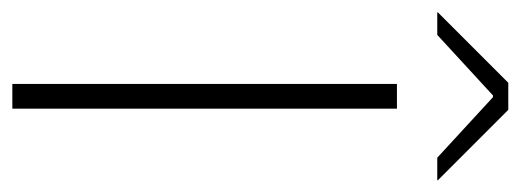

<svg xmlns="http://www.w3.org/2000/svg" viewBox="-324 -572 864 319"><g transform="rotate(90 108.5 -412.0)"><path d="M129 -639V0H88V-639ZM-31 -707 86 -824H131L248 -707V-706H210.5L110 -798.5H107L6.5 -706H-31Z"/></g></svg>

Font: Anek Kannada ExtraLight
Style: Regular
Weight: 250
Version: Version 1.003